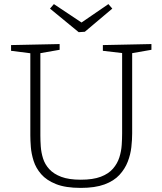

<svg xmlns="http://www.w3.org/2000/svg" viewBox="-20 -910 792 937"><path d="M482 -690 719 -695V-667L616 -649L625 -663V-259Q625 -228 621 -192Q617 -156 603.5 -121Q590 -86 563 -56.5Q536 -27 490 -10Q444 7 374 7Q300 7 253.5 -11.5Q207 -30 181 -60Q155 -90 144 -125Q133 -160 130.5 -192.5Q128 -225 128 -249V-663L137 -649L34 -662V-690L271 -695V-667L168 -649L177 -663V-249Q177 -224 179 -195Q181 -166 190 -137Q199 -108 220.5 -84.5Q242 -61 279 -47Q316 -33 374 -33Q434 -33 472 -47.5Q510 -62 531.5 -87Q553 -112 562.5 -142Q572 -172 574 -202.5Q576 -233 576 -259V-663L585 -650L482 -662ZM509 -890 528 -868 394 -755 364 -753 224 -868 243 -890 393 -790H363Z"/></svg>

Font: Bitter Thin Light
Style: Regular
Weight: 300
Version: Version 2.002